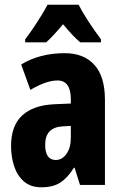

<svg xmlns="http://www.w3.org/2000/svg" viewBox="-20 -786 518 816"><path d="M255 -560Q336 -560 381 -510.5Q426 -461 426 -362V0H320L297 -73H294Q268 -31 237 -10.5Q206 10 156 10Q110 10 81.5 -15Q53 -40 40 -80Q27 -120 27 -165Q27 -252 74.5 -295.5Q122 -339 211 -343L281 -346V-364Q281 -444 224 -444Q177 -444 109 -404L70 -512Q149 -560 255 -560ZM247 -249Q172 -245 172 -171Q172 -106 217 -106Q244 -106 262.5 -132Q281 -158 281 -201V-251ZM314 -766Q331 -733 355.5 -695.5Q380 -658 409 -619V-606H321Q290 -632 248 -683Q227 -658 208.5 -638Q190 -618 176 -606H87V-619Q102 -638 120.5 -665.5Q139 -693 156 -720.5Q173 -748 182 -766Z"/></svg>

Font: Noto Sans Ethiopic ExtraCondensed ExtraBold
Style: Regular
Weight: 800
Width: 2
Designer: Monotype Design Team
Foundry: Monotype Imaging Inc.
Version: Version 2.102; ttfautohint (v1.8.4.7-5d5b)